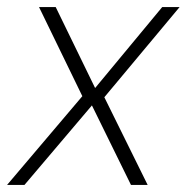

<svg xmlns="http://www.w3.org/2000/svg" viewBox="-46 -521 526 541"><path d="M-26 0 186 -250 64 -501H111L222 -273L411 -501H460L248 -247L370 0H323L213 -224L23 0Z"/></svg>

Font: DM Sans 18pt ExtraLight
Style: Italic
Weight: 250
Italic angle: -10°
Designer: Colophon Foundry, Jonny Pinhorn
Foundry: Colophon Foundry
Version: Version 4.004;gftools[0.9.30]